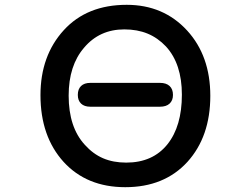

<svg xmlns="http://www.w3.org/2000/svg" viewBox="-20 -749 1040 797"><path d="M244 -77Q148 -183 148 -354Q148 -518 245 -624Q341 -729 506 -729Q659 -729 757 -622Q853 -517 853 -351Q853 -182 758 -77Q662 28 500 28Q340 28 244 -77ZM332 -148Q366 -110 408 -92Q450 -74 504 -74Q614 -74 675 -150Q735 -225 735 -356Q735 -484 669 -556Q635 -592 592.5 -609.5Q550 -627 496 -627Q393 -627 329 -551Q265 -477 265 -352Q265 -221 332 -148ZM355 -405H644Q670 -405 684 -392Q698 -379 698 -355Q698 -332 684 -319Q670 -306 644 -306H355Q330 -306 316.5 -319Q303 -332 303 -355Q303 -379 316.5 -392Q330 -405 355 -405Z"/></svg>

Font: 寒蝉全圆体 Bold
Style: Regular
Weight: 700
Designer: Warren2060
      Designed by Motoya company      

      [Varela Round]
      Joe Prince(Latin component); Avraham Cornf
Foundry: ChillType
Version: Version 3.200